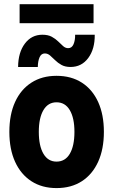

<svg xmlns="http://www.w3.org/2000/svg" viewBox="-20 -915 556 942"><path d="M257.3 7.8Q186 7.8 134 -25.9Q82 -59.6 54 -121.3Q25.9 -183.1 25.9 -268.1Q25.9 -353 54 -414.6Q82 -476.1 134 -509.5Q186 -543 257.3 -543Q329.6 -543 381.6 -509.5Q433.6 -476.1 461.7 -414.3Q489.7 -352.5 489.7 -268.1Q489.7 -183.6 461.7 -121.6Q433.6 -59.6 381.6 -25.9Q329.6 7.8 257.3 7.8ZM257.3 -122.1Q299.8 -122.1 322.5 -160.6Q345.2 -199.2 345.2 -268.1Q345.2 -335.9 322.5 -374.5Q299.8 -413.1 257.3 -413.1Q215.8 -413.1 193.1 -374.8Q170.4 -336.4 170.4 -268.1Q170.4 -199.2 193.1 -160.6Q215.8 -122.1 257.3 -122.1ZM68.8 -586.4Q69.3 -657.7 102.1 -701.2Q134.8 -744.6 188 -744.6Q215.8 -744.6 234.1 -734.6Q252.4 -724.6 265.4 -711.7Q278.3 -698.7 289.8 -688.7Q301.3 -678.7 314.5 -678.7Q332.5 -678.7 340.8 -698Q349.1 -717.3 348.6 -744.6H444.8Q445.8 -674.8 413.1 -630.6Q380.4 -586.4 326.2 -586.4Q299.8 -586.4 281.7 -596.4Q263.7 -606.4 250.5 -619.6Q237.3 -632.8 225.6 -642.8Q213.9 -652.8 199.7 -652.8Q182.6 -652.8 174.3 -634.3Q166 -615.7 165.5 -586.4ZM76.2 -801.3V-894.5H439V-801.3Z"/></svg>

Font: Reddit Sans Condensed ExtraBold
Style: Regular
Weight: 800
Designer: Stephen Hutchings
Foundry: Reddit
Version: Version 1.014